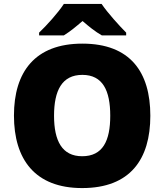

<svg xmlns="http://www.w3.org/2000/svg" viewBox="-20 -947 837 977"><path d="M497 -927H305C275 -881 217 -817 179 -781V-767H305C340 -789 365 -810 400 -840C435 -810 463 -787 498 -767H622V-781C588 -815 528 -881 497 -927ZM745 -358C745 -580 643 -725 399 -725C158 -725 51 -581 51 -359C51 -136 158 10 398 10C643 10 745 -137 745 -358ZM255 -358C255 -486 295 -566 399 -566C503 -566 541 -486 541 -358C541 -230 503 -152 398 -152C296 -152 255 -230 255 -358Z"/></svg>

Font: Noto Sans UI Black
Style: Regular
Weight: 900
Designer: Monotype Design Team
Foundry: Monotype Imaging Inc.
Version: Version 1.901